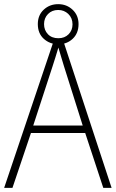

<svg xmlns="http://www.w3.org/2000/svg" viewBox="-20 -904 557 924"><path d="M477 0 390 -264H129L40 0H0L241 -715H282L517 0ZM288 -585Q282 -605 275 -628Q268 -651 261 -675Q254 -652 247 -629Q240 -606 233 -585L140 -300H378ZM261 -691Q220 -691 191 -717Q162 -743 162 -788Q162 -831 190.5 -857.5Q219 -884 260 -884Q301 -884 329.5 -857Q358 -830 358 -788Q358 -744 330 -717.5Q302 -691 261 -691ZM261 -720Q291 -720 310 -739Q329 -758 329 -787Q329 -817 309 -836.5Q289 -856 260 -856Q230 -856 211 -836.5Q192 -817 192 -788Q192 -759 210.5 -739.5Q229 -720 261 -720Z"/></svg>

Font: Noto Sans Armenian SemiCondensed ExtraLight
Style: Regular
Weight: 200
Width: 4
Designer: Monotype Design Team
Foundry: Monotype Imaging Inc.
Version: Version 2.008; ttfautohint (v1.8.4.7-5d5b)